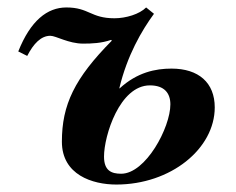

<svg xmlns="http://www.w3.org/2000/svg" viewBox="-20 -482 634 515"><path d="M300 -245C321 -333 360 -400 393 -445L372 -462C354 -444 318 -433 287 -433C223 -433 219 -462 158 -462C107 -462 62 -427 29 -344L53 -332C70 -365 90 -386 115 -386C130 -386 164 -365 203 -365C226 -365 252 -366 278 -375L280 -373C180 -272 146 -201 146 -102C146 -13 228 13 292 13C438 13 556 -83 556 -194C556 -260 513 -298 440 -298C397 -298 348 -288 301 -245ZM437 -202C437 -140 371 -16 305 -16C279 -16 259 -24 259 -62C259 -118 301 -253 382 -253C421 -253 437 -232 437 -202Z"/></svg>

Font: XITS
Style: Bold Italic
Weight: 700
Italic angle: -16.33°
Designer: MicroPress Inc., with final additions and corrections provided by Coen Hoffman, Elsevier (retired)
Version: Version 1.105